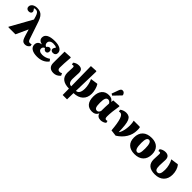

<svg xmlns="http://www.w3.org/2000/svg" viewBox="348 -2505 4399 4399"><g transform="rotate(45 2547.0 -305.5)"><path d="M667 -102 678 -52Q633 13 563 13Q527 13 503 0Q479 -13 461.5 -44.5Q444 -76 426 -134L379 -291H376L243 0H21L7 -9L303 -540L280 -618Q261 -681 235.5 -706.5Q210 -732 166 -732Q134 -732 121 -722Q162 -675 162 -643Q162 -617 141 -601Q120 -585 85 -585Q48 -585 26 -605.5Q4 -626 4 -662Q4 -697 25 -724Q46 -751 83 -766.5Q120 -782 167 -782Q231 -782 275 -762.5Q319 -743 351 -698.5Q383 -654 409 -579L554 -150Q565 -118 579.5 -105Q594 -92 617 -92Q643 -92 667 -102Z M951 14Q839 14 776.5 -26.5Q714 -67 714 -140Q714 -192 744 -224Q774 -256 831 -264V-267Q723 -289 723 -379Q723 -453 792.5 -492Q862 -531 995 -531Q1107 -531 1171.5 -493Q1236 -455 1236 -388Q1236 -349 1212.5 -326.5Q1189 -304 1149 -304Q1116 -304 1096.5 -321Q1077 -338 1077 -367Q1077 -389 1114 -442Q1079 -465 1010 -465Q954 -465 921 -440Q888 -415 888 -373Q888 -316 943 -292Q978 -341 1016 -341Q1043 -341 1059 -322.5Q1075 -304 1075 -274Q1075 -243 1058.5 -224Q1042 -205 1015 -205Q973 -205 943 -257Q888 -235 888 -185Q888 -145 920 -123Q952 -101 1010 -101Q1060 -101 1111 -118Q1162 -135 1200 -164L1238 -114Q1142 14 951 14Z M1484 14Q1403 14 1360.5 -28Q1318 -70 1318 -150Q1318 -170 1318 -208Q1318 -246 1318.5 -293Q1319 -340 1319 -385.5Q1319 -431 1319.5 -466Q1320 -501 1320 -515L1503 -525L1518 -515Q1508 -399 1504 -316Q1500 -233 1500 -181Q1500 -106 1562 -106Q1598 -106 1627 -125L1654 -70Q1619 -27 1576.5 -6.5Q1534 14 1484 14Z M1991 218 1989 13Q1705 9 1705 -223Q1705 -264 1708.5 -304Q1712 -344 1712 -387Q1712 -412 1705 -422Q1698 -432 1681 -432Q1666 -432 1648 -424L1636 -474Q1663 -499 1700 -512.5Q1737 -526 1777 -526Q1840 -526 1869 -495.5Q1898 -465 1898 -399Q1898 -359 1894 -314.5Q1890 -270 1890 -204Q1890 -63 1989 -62L1980 -708L2142 -717L2156 -707L2139 -64Q2193 -65 2221.5 -113.5Q2250 -162 2250 -249Q2250 -309 2234.5 -376.5Q2219 -444 2192 -500L2366 -525L2379 -516Q2408 -469 2425.5 -402.5Q2443 -336 2443 -276Q2443 -144 2362.5 -68Q2282 8 2136 12L2133 218Z M2731 14Q2624 14 2567.5 -54.5Q2511 -123 2511 -253Q2511 -384 2572 -457.5Q2633 -531 2743 -531Q2796 -531 2831 -513.5Q2866 -496 2889 -458H2891L2898 -514L3081 -525L3095 -515Q3057 -291 3057 -157Q3057 -116 3067.5 -98.5Q3078 -81 3103 -81Q3118 -81 3138 -88L3149 -38Q3124 -14 3087 0Q3050 14 3012 14Q2960 14 2926.5 -10Q2893 -34 2885 -78H2883Q2840 14 2731 14ZM2801 -81Q2848 -81 2873 -146Q2873 -284 2881 -395Q2868 -419 2847 -433.5Q2826 -448 2804 -448Q2760 -448 2740 -405.5Q2720 -363 2720 -266Q2720 -161 2738 -121Q2756 -81 2801 -81ZM2803 -573 2761 -598 2823 -768Q2836 -801 2851.5 -815Q2867 -829 2892 -829Q2945 -829 2968 -764V-745Z M3508 19 3355 0Q3337 -224 3301.5 -327.5Q3266 -431 3208 -431Q3190 -431 3172 -424L3160 -473Q3185 -497 3228 -512Q3271 -527 3312 -527Q3364 -527 3399.5 -506Q3435 -485 3456.5 -436Q3478 -387 3488 -302.5Q3498 -218 3501 -91H3504Q3524 -115 3540.5 -161Q3557 -207 3566 -263.5Q3575 -320 3575 -378Q3575 -419 3570.5 -455.5Q3566 -492 3558 -517H3750L3765 -508Q3769 -491 3770.5 -470.5Q3772 -450 3772 -416Q3772 -286 3703.5 -173.5Q3635 -61 3508 19Z M4110 14Q3977 14 3905.5 -54Q3834 -122 3834 -248Q3834 -383 3911.5 -457Q3989 -531 4131 -531Q4261 -531 4331.5 -462.5Q4402 -394 4402 -269Q4402 -135 4325.5 -60.5Q4249 14 4110 14ZM4126 -62Q4163 -62 4179.5 -105.5Q4196 -149 4196 -252Q4196 -456 4116 -456Q4077 -456 4059 -414Q4041 -372 4041 -282Q4041 -166 4061.5 -114Q4082 -62 4126 -62Z M4766 13Q4508 13 4508 -214Q4508 -263 4511.5 -307.5Q4515 -352 4515 -387Q4515 -411 4508 -421.5Q4501 -432 4483 -432Q4465 -432 4450 -424L4439 -474Q4466 -498 4504.5 -512Q4543 -526 4582 -526Q4709 -526 4709 -399Q4709 -357 4705 -308.5Q4701 -260 4701 -210Q4701 -128 4719 -95Q4737 -62 4779 -62Q4822 -62 4842.5 -102.5Q4863 -143 4863 -232Q4863 -302 4844 -374Q4825 -446 4793 -500L4976 -525L4990 -515Q5024 -473 5044 -408.5Q5064 -344 5064 -276Q5064 -140 4984.5 -63.5Q4905 13 4766 13Z"/></g></svg>

Font: Literata 36pt ExtraBold
Style: Regular
Weight: 800
Designer: Latin by Veronika Burian and Jose Scaglione. Greek by Irene Vlachou. Cyrillic by Vera Evstafieva.
Foundry: TypeTogether
Version: Version 3.002